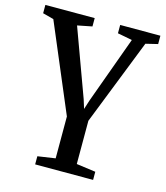

<svg xmlns="http://www.w3.org/2000/svg" viewBox="-120 -631 825 957"><g transform="rotate(15 292.0 -152.5)"><path d="M151.5 238V196L242.5 182.5V-33.5L51.5 -485L-5 -500V-543H249.5V-500L174 -485L301 -138.5L315.5 -92L330.5 -139L456.5 -485.5L381 -500V-543H588.5V-500L526.5 -485L351.5 -40.5V182.5L450.5 196V238Z"/></g></svg>

Font: Merriweather 48pt Medium
Style: Regular
Weight: 500
Version: Version 2.100